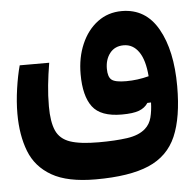

<svg xmlns="http://www.w3.org/2000/svg" viewBox="-45 -395 677 662"><g transform="rotate(-5 293.0 -64.0)"><path d="M260.3 221.7Q163.1 221.7 108.6 190.4Q54.2 159.2 32.5 103.3Q10.7 47.4 10.7 -26.9Q10.7 -68.4 17.3 -113.8Q23.9 -159.2 33.2 -192.9H135.3Q128.4 -151.4 124.8 -116Q121.1 -80.6 121.1 -43Q121.1 10.7 134.5 41Q147.9 71.3 182.9 83.3Q217.8 95.2 281.7 95.2Q338.9 95.2 380.1 89.4Q421.4 83.5 443.8 63.5Q460.4 48.8 466.3 25.9Q472.2 2.9 473.1 -25.9L460.4 -25.4Q449.7 -8.8 429.2 -1Q408.7 6.8 369.1 6.8Q296.4 6.8 268.1 -30.8Q239.7 -68.4 239.7 -144Q239.7 -201.7 259.8 -248Q279.8 -294.4 315.9 -321.5Q352.1 -348.6 399.9 -348.6Q482.4 -348.6 525.1 -273.2Q567.9 -197.8 567.9 -73.7Q567.9 34.2 539.8 99.1Q511.7 164.1 444.6 192.9Q377.4 221.7 260.3 221.7ZM472.7 -116.7Q468.3 -173.3 448.2 -201.9Q428.2 -230.5 396 -230.5Q365.7 -230.5 348.6 -209Q331.5 -187.5 331.5 -154.8Q331.5 -126.5 344 -116.5Q356.4 -106.4 394 -106.4Q433.6 -106.4 472.7 -116.7Z"/></g></svg>

Font: Cascadia Code SemiBold
Style: Regular
Weight: 600
Monospace: yes
Designer: Aaron Bell
Foundry: Saja Typeworks
Version: Version 2404.023; ttfautohint (v1.8.4)